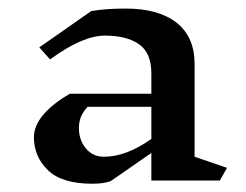

<svg xmlns="http://www.w3.org/2000/svg" viewBox="-20 -841 581 453"><path d="M498.6 -415H337.1V-480.2L241 -413.5Q224 -407.5 198.5 -407.5Q125.4 -407.5 92.7 -439.8Q60 -472 60 -517Q60 -544 82.1 -570.2Q104.2 -596.5 145 -619.8H337.1V-667.8Q337.1 -716.5 307.8 -736.8Q278.4 -757 227.4 -757Q174.7 -757 98.2 -700.8L72.7 -729.2L195.1 -814.8Q229.1 -820.8 276.7 -820.8Q354.1 -820.8 396.6 -787.4Q439.1 -754 439.1 -690.2V-471.2L515.6 -445ZM337.1 -513.2V-589H186.6Q175.6 -577 170.9 -565Q166.2 -553 166.2 -538.8Q166.2 -511 182.4 -491.1Q198.5 -471.2 225.7 -471.2Q277.6 -471.2 337.1 -513.2Z"/></svg>

Font: Inknut Antiqua
Style: Regular
Weight: 400
Designer: Claus Eggers Sørensen
Foundry: Claus Eggers Sørensen
Version: Version 1.003; ttfautohint (v1.8.2) -l 8 -r 50 -G 200 -x 14 